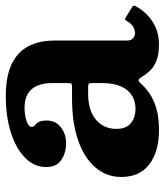

<svg xmlns="http://www.w3.org/2000/svg" viewBox="28 -598 580 677"><g transform="rotate(-90 318.5 -260.0)"><path d="M32.5 -123Q32.5 -58.2 77 -24.1Q121.5 10 197.5 10Q245.5 10 277.4 -0.1Q309.2 -10.2 329.4 -25Q349.5 -39.7 361.7 -53.5Q369.5 -62.5 374 -62Q378.5 -61.5 385.5 -50.2Q394 -36 406.8 -22.1Q419.5 -8.2 441.6 0.9Q463.8 10 500 10H500.5Q533.5 10 559.3 -1.4Q585 -12.8 604.1 -31.6Q623.3 -50.5 634.8 -72.5Q637.3 -77.5 636.5 -79.8Q635.8 -82 631.8 -84.5L594.3 -107.5Q590.8 -110.5 588 -109.5Q585.3 -108.5 582.8 -104Q572 -85.8 561 -80.1Q550 -74.5 539.5 -74.5Q529 -74.5 521.3 -81.5Q513.5 -88.5 513.5 -103.5V-359.5Q513.5 -411.2 493.9 -449.6Q474.3 -488 431.1 -509Q388 -530 318 -530Q243.7 -530 187.4 -511.6Q131 -493.2 99.2 -461.1Q67.5 -429 67.5 -388Q67.5 -351.2 92.4 -334.4Q117.2 -317.5 151.5 -317.5Q184.5 -317.5 208 -336Q231.5 -354.5 231.5 -385.5Q231.5 -406.2 225.9 -414.9Q220.3 -423.5 214.6 -427.9Q209 -432.2 209 -439.5Q209 -446 218.4 -451.6Q227.8 -457.2 243 -460.6Q258.3 -464 275.5 -464Q306.7 -464 326.2 -452.1Q345.7 -440.2 354.6 -418.5Q363.5 -396.7 363.5 -367V-309.5Q363.5 -300.5 361.2 -298.5Q359 -296.5 350.5 -296.5H309Q223 -296.5 161.1 -274.8Q99.2 -253 65.9 -214Q32.5 -175 32.5 -123ZM202 -140.5Q202 -169 216 -191.4Q230 -213.7 257.5 -226.7Q285 -239.7 325.5 -239.7H353.5Q363.5 -239.7 363.5 -229.7V-191Q363.5 -132.3 338.9 -102.5Q314.3 -72.8 272.5 -72.8Q242.5 -72.8 222.3 -89.1Q202 -105.5 202 -140.5Z"/></g></svg>

Font: Besley
Style: Regular
Weight: 400
Designer: Owen Earl
Foundry: indestructible type*
Version: Version 4.000